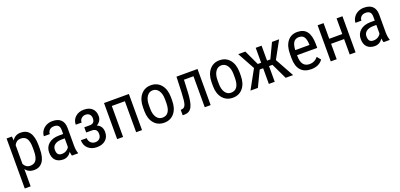

<svg xmlns="http://www.w3.org/2000/svg" viewBox="14 -1487 5503 2640"><g transform="rotate(-20 2766.0 -167.5)"><path d="M360.4 -288.1Q360.4 -377 333 -418.9Q305.7 -460.9 244.1 -461.4Q182.6 -461.4 150.9 -399.4V-124.5Q182.6 -64 243.7 -64Q304.7 -64.5 332 -106.4Q359.4 -148.4 360.4 -235.4ZM272 -538.1Q443.4 -538.1 446.3 -296.4V-238.8Q446.3 -113.3 401.4 -51.8Q356.4 9.8 274.9 9.8Q193.8 9.8 150.9 -50.3V203.1H64.9V-528.3H143.1L147.5 -469.7Q190.9 -538.1 272 -538.1Z M709 -68.8Q746.1 -68.8 774.9 -86.4Q803.7 -104 816.9 -130.4V-256.3H768.1Q706.5 -254.9 670.9 -228.5Q635.3 -202.1 635.3 -155.8Q635.3 -109.4 653.3 -88.9Q671.9 -68.4 709 -68.8ZM588.9 -30.3Q548.8 -70.3 548.8 -147.5Q548.8 -224.6 603.5 -272Q658.2 -319.3 753.4 -320.3H816.9V-376.5Q816.9 -423.8 795.9 -443.8Q774.9 -463.9 733.9 -463.9Q692.9 -463.9 668.5 -440.4Q644 -417 644 -381.8H557.6Q557.6 -421.9 581.5 -459Q605.5 -496.1 646 -517.1Q686.5 -538.1 736.3 -538.1Q817.4 -538.1 859.4 -498Q901.4 -458 902.8 -380.4V-113.8Q903.3 -52.7 919.4 -7.8V0H829.6Q821.8 -17.1 818.4 -57.6Q772.5 9.8 701.2 9.8Q629.9 9.8 588.9 -30.3Z M1360.8 -384.3Q1360.8 -348.6 1342.8 -318.8Q1324.7 -289.1 1291.5 -271.5Q1369.1 -239.7 1369.1 -148.4Q1369.1 -74.7 1321 -32.7Q1272.9 9.3 1194.8 9.3Q1116.7 9.3 1066.7 -35.4Q1016.6 -80.1 1016.6 -156.2H1102.1Q1102.1 -117.2 1128.4 -89.8Q1154.8 -62.5 1194.8 -62.5Q1234.9 -62.5 1258.8 -86.4Q1282.7 -110.4 1282.7 -151.4Q1282.7 -192.4 1262.9 -211.9Q1243.2 -231.4 1200.7 -231.4H1121.6V-307.6H1206.5Q1274.9 -310.1 1274.9 -383.8Q1274.9 -420.9 1253.7 -442.6Q1232.4 -464.4 1195.3 -464.4Q1158.2 -464.4 1133.5 -439.9Q1108.9 -415.5 1108.9 -380.9H1023.4Q1023.4 -449.7 1072.3 -493.7Q1121.1 -537.6 1197.3 -537.6Q1273.4 -537.6 1317.1 -497.6Q1360.8 -457.5 1360.8 -384.3Z M1854.5 0H1768.6V-453.6H1577.6V0H1490.7V-528.3H1854.5Z M2060.5 -238.8Q2060.5 -157.2 2092.8 -110.4Q2125 -63.5 2178.7 -64Q2293 -64 2296.4 -229V-288.6Q2296.4 -370.1 2264.2 -417Q2231.9 -463.9 2178.2 -463.9Q2125 -463.9 2092.8 -417Q2060.5 -370.1 2060.5 -289.1ZM1974.1 -288.6Q1974.6 -403.3 2030.3 -470.7Q2085.9 -538.1 2177.7 -538.1Q2269.5 -538.1 2325.2 -472.7Q2380.9 -407.2 2382.8 -294.4V-238.8Q2382.8 -124 2327.1 -57.1Q2271.5 9.8 2179.2 9.8Q2086.9 9.8 2031.2 -55.2Q1975.6 -120.1 1974.1 -231Z M2858.9 -528.3V0H2772.5V-453.6H2633.3L2625 -274.4Q2618.2 -125.5 2585 -63.2Q2551.8 -1 2478.5 0H2449.7V-79.6L2471.7 -81.5Q2507.8 -86.4 2522.7 -130.1Q2537.6 -173.8 2542.5 -302.2L2550.8 -528.3Z M3064.5 -238.8Q3064.5 -157.2 3096.7 -110.4Q3128.9 -63.5 3182.6 -64Q3296.9 -64 3300.3 -229V-288.6Q3300.3 -370.1 3268.1 -417Q3235.8 -463.9 3182.1 -463.9Q3128.9 -463.9 3096.7 -417Q3064.5 -370.1 3064.5 -289.1ZM2978 -288.6Q2978.5 -403.3 3034.2 -470.7Q3089.8 -538.1 3181.6 -538.1Q3273.4 -538.1 3329.1 -472.7Q3384.8 -407.2 3386.7 -294.4V-238.8Q3386.7 -124 3331.1 -57.1Q3275.4 9.8 3183.1 9.8Q3090.8 9.8 3035.2 -55.2Q2979.5 -120.1 2978 -231Z M3796.4 -229.5V0H3710.4V-229.5H3660.2L3549.8 0H3441.4L3593.3 -275.4L3454.6 -528.3H3558.6L3661.1 -309.6H3710.4V-528.3H3796.4V-309.6H3844.7L3948.7 -528.3H4052.7L3913.6 -274.9L4065.4 0H3956.5L3846.7 -229.5Z M4239.7 -426.8Q4213.9 -389.6 4210.4 -312.5H4418.5V-324.2Q4414.6 -399.4 4391.1 -431.6Q4367.7 -463.9 4316.9 -463.9Q4266.1 -463.9 4239.7 -426.8ZM4334 -64Q4406.7 -64 4455.6 -124L4500.5 -69.3Q4444.3 9.8 4329.1 9.8Q4230.5 9.8 4177.7 -48.8Q4125 -107.4 4124 -221.7V-285.6Q4123.5 -403.3 4175.3 -470.7Q4227.1 -538.1 4319.8 -538.1Q4412.6 -538.1 4458 -479Q4503.9 -419.9 4504.9 -294.9V-238.3H4210V-226.1Q4210 -64 4334 -64Z M4979.5 0H4893.6V-225.6H4703.1V0H4616.2V-528.3H4703.1V-299.3H4893.6V-528.3H4979.5Z M5268.6 -68.8Q5305.7 -68.8 5334.5 -86.4Q5363.3 -104 5376.5 -130.4V-256.3H5327.6Q5266.1 -254.9 5230.5 -228.5Q5194.8 -202.1 5194.8 -155.8Q5194.8 -109.4 5212.9 -88.9Q5231.4 -68.4 5268.6 -68.8ZM5148.4 -30.3Q5108.4 -70.3 5108.4 -147.5Q5108.4 -224.6 5163.1 -272Q5217.8 -319.3 5313 -320.3H5376.5V-376.5Q5376.5 -423.8 5355.5 -443.8Q5334.5 -463.9 5293.5 -463.9Q5252.4 -463.9 5228 -440.4Q5203.6 -417 5203.6 -381.8H5117.2Q5117.2 -421.9 5141.1 -459Q5165 -496.1 5205.6 -517.1Q5246.1 -538.1 5295.9 -538.1Q5377 -538.1 5418.9 -498Q5460.9 -458 5462.4 -380.4V-113.8Q5462.9 -52.7 5479 -7.8V0H5389.2Q5381.3 -17.1 5377.9 -57.6Q5332 9.8 5260.7 9.8Q5189.5 9.8 5148.4 -30.3Z"/></g></svg>

Font: RobotoCondensed-Regular
Style: Regular
Weight: 400
Designer: Google
Version: Version 2.001201; 2014